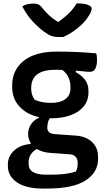

<svg xmlns="http://www.w3.org/2000/svg" viewBox="-20 -850 640 1120"><path d="M349 -634H321Q299 -634 282 -639.5Q265 -645 237 -665Q203 -690 169 -727Q135 -764 110 -813Q124 -822 140 -825.5Q156 -829 177 -829Q196 -829 207 -822.5Q218 -816 233 -796Q248 -778 266.5 -760.5Q285 -743 317 -723H322Q362 -752 387.5 -778.5Q413 -805 427 -830H433Q474 -830 494.5 -821Q515 -812 515 -800Q515 -792 509.5 -778.5Q504 -765 490 -746Q467 -712 426.5 -681Q386 -650 349 -634ZM144 -68Q144 -98 160 -123.5Q176 -149 207 -163V-167Q137 -182 94 -228Q51 -274 51 -344V-352Q51 -441 118 -495Q185 -549 312 -549Q376 -549 428.5 -546.5Q481 -544 541 -539Q546 -526 546 -500Q546 -470 536.5 -450.5Q527 -431 504 -431Q488 -431 469 -433.5Q450 -436 422 -438V-429Q456 -411 476 -384.5Q496 -358 496 -320V-311Q496 -263 468 -229Q440 -195 391 -177.5Q342 -160 280 -160Q275 -160 270 -160Q262 -147 259 -133Q256 -119 256 -104Q256 -73 295 -68L422 -59Q481 -55 516.5 -22Q552 11 552 65V78Q552 155 479.5 202.5Q407 250 252 250H232Q131 250 78.5 213.5Q26 177 26 119V108Q26 61 63 27.5Q100 -6 159 -10V-16Q144 -40 144 -68ZM182 -268Q203 -259 225.5 -254.5Q248 -250 280 -250Q332 -250 361.5 -272Q391 -294 391 -335V-344Q391 -368 381.5 -394Q372 -420 344 -442Q324 -443 303 -443Q162 -443 162 -337V-331Q162 -317 166.5 -300.5Q171 -284 182 -268ZM249 169H272Q319 169 354.5 165Q390 161 422 151Q433 133 433 106V97Q433 78 421 64.5Q409 51 386 50L274 42Q228 39 195 19Q147 46 147 97V107Q147 169 249 169Z"/></svg>

Font: Recursive Mn Csl St SmB
Style: Regular
Weight: 600
Monospace: yes
Version: Version 1.079;hotconv 1.0.112;makeotfexe 2.5.65598; ttfautoh